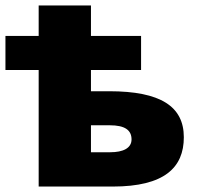

<svg xmlns="http://www.w3.org/2000/svg" viewBox="-20 -685 727 705"><path d="M314 -665H122V-553H0V-428H122V0H394C584 0 655 -70 655 -181C655 -294 570 -350 381 -350H314V-428H498V-553H314ZM383 -225C439 -225 463 -207 463 -173C463 -141 432 -126 385 -126H314V-225Z"/></svg>

Font: Noto Sans UI Black
Style: Regular
Weight: 900
Designer: Monotype Design Team
Foundry: Monotype Imaging Inc.
Version: Version 1.901